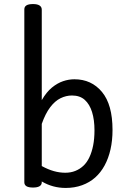

<svg xmlns="http://www.w3.org/2000/svg" viewBox="-20 -910 650 947"><path d="M143 15Q121 15 110.5 8.5Q100 2 100 -11V-864Q100 -877 110.5 -883.5Q121 -890 143 -890Q164 -890 175 -883Q186 -876 186 -862V-416Q209 -456 236 -478Q263 -500 291 -509.5Q319 -519 347 -519Q431 -519 483 -456.5Q535 -394 535 -269Q535 -217 525 -173Q515 -129 496 -94Q477 -59 449.5 -34.5Q422 -10 385 3.5Q348 17 304 17Q272 17 242.5 9Q213 1 186 -15V-11Q186 2 175 8.5Q164 15 143 15ZM186 -91Q217 -74 245.5 -66Q274 -58 302 -58Q329 -58 351.5 -67Q374 -76 391.5 -92.5Q409 -109 421 -134.5Q433 -160 439.5 -193Q446 -226 446 -267Q446 -319 434 -357.5Q422 -396 398 -417.5Q374 -439 335 -439Q306 -439 278.5 -425.5Q251 -412 227.5 -381Q204 -350 186 -299Z"/></svg>

Font: Playwrite GB J
Style: Regular
Weight: 400
Designer: Veronika Burian, José Scaglione
Foundry: TypeTogether
Version: Version 1.002